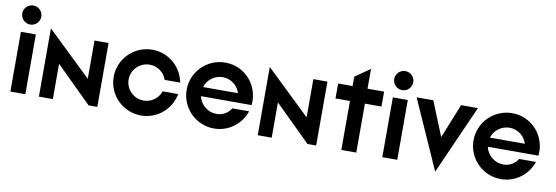

<svg xmlns="http://www.w3.org/2000/svg" viewBox="-55 -1092 4395 1518"><g transform="rotate(10 2142.5 -332.5)"><path d="M53 -480V0H173V-480ZM115 -549C157 -549 191 -583 191 -627C191 -667 157 -702 115 -702C73 -702 38 -667 38 -627C38 -583 73 -549 115 -549Z M282 0H394V-283L681 0H751V-513H638V-206L284 -546H282Z M1102 7C1233 7 1340 -87 1363 -211H1238C1220 -154 1165 -113 1102 -113C1022 -113 957 -178 957 -257C957 -336 1022 -401 1102 -401C1165 -401 1220 -360 1238 -303H1363C1340 -427 1233 -521 1102 -521C956 -521 837 -403 837 -257C837 -111 956 7 1102 7Z M1688 8C1805 8 1904 -68 1939 -174H1804C1780 -135 1738 -109 1688 -109C1618 -109 1558 -159 1543 -226H1950C1966 -388 1845 -521 1688 -521C1542 -521 1423 -403 1423 -257C1423 -110 1542 8 1688 8ZM1547 -300C1565 -360 1622 -404 1688 -404C1754 -404 1810 -360 1827 -300Z M2039 0H2151V-283L2438 0H2508V-513H2395V-206L2041 -546H2039Z M2710 0H2830V-393H2963V-513H2830V-670L2829 -671L2710 -588V-513H2594V-393H2710Z M3039 -480V0H3159V-480ZM3101 -549C3143 -549 3177 -583 3177 -627C3177 -667 3143 -702 3101 -702C3059 -702 3024 -667 3024 -627C3024 -583 3059 -549 3101 -549Z M3469 37H3472L3716 -513H3581L3470 -237L3358 -513H3224Z M3991 8C4108 8 4207 -68 4242 -174H4107C4083 -135 4041 -109 3991 -109C3921 -109 3861 -159 3846 -226H4253C4269 -388 4148 -521 3991 -521C3845 -521 3726 -403 3726 -257C3726 -110 3845 8 3991 8ZM3850 -300C3868 -360 3925 -404 3991 -404C4057 -404 4113 -360 4130 -300Z"/></g></svg>

Font: Lineal
Style: Bold
Weight: 700
Designer: Created by Frank Adebiaye with contributions from Anton Moglia & Ariel Martín Pérez
Created by Frank ADEBIAYE with FontF
Foundry: Velvetyne Type Foundry
Version: Version 2.000;Glyphs 3.2 (3227)